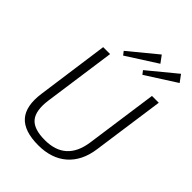

<svg xmlns="http://www.w3.org/2000/svg" viewBox="-261 -1046 1177 1177"><g transform="rotate(45 328.0 -457.5)"><path d="M291 7Q168 7 116.5 -51.5Q65 -110 82 -231L147 -700H207L141 -230Q128 -132 164.5 -88Q201 -44 297 -44Q477 -44 504 -230L570 -700H629L563 -231Q555 -173 533 -129Q511 -85 476 -54.5Q441 -24 394.5 -8.5Q348 7 291 7ZM467 -876 270 -750 252 -773 433 -922ZM634 -876 437 -750 419 -773 600 -922Z"/></g></svg>

Font: Pathway Extreme 28pt ExtraLight
Style: Italic
Weight: 250
Italic angle: -8°
Designer: Eduardo Rodriguez Tunni
Foundry: Eduardo Rodriguez Tunni
Version: Version 1.001;gftools[0.9.26]